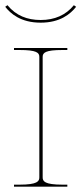

<svg xmlns="http://www.w3.org/2000/svg" viewBox="-30 -700 306 720"><path d="M122.5 -625C72 -625 30 -641.5 -2 -680.5L-10.5 -674.5C9.5 -649.5 47 -615 122.5 -615C196 -615 234.5 -648 255.5 -674.5L247 -680.5C217 -643.5 175 -625 122.5 -625ZM22.5 -520V-512.5H42.5C108.5 -512.5 117.5 -502 117.5 -486.5V-35C117.5 -20.5 111 -7.5 42.5 -7.5H22.5V0H222.5V-7.5H205C136.5 -7.5 130 -20.5 130 -35V-486.5C130 -502 139 -512.5 205 -512.5H222.5V-520Z"/></svg>

Font: ZnikomitSC
Style: Regular
Weight: 100
Designer: gluk
Foundry: gluk
Version: Version 0.55